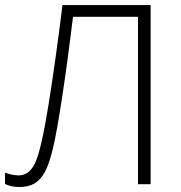

<svg xmlns="http://www.w3.org/2000/svg" viewBox="-20 -734 721 765"><path d="M580.1 0H529.8V-667H271Q251 -501.5 228.5 -353Q206.1 -204.6 190.7 -141.6Q175.3 -78.6 158.4 -48.1Q141.6 -17.6 117.7 -3.2Q93.8 11.2 57.1 11.2Q24.4 11.2 0 -1V-45.9Q29.8 -35.2 55.2 -35.2Q97.7 -35.2 121.3 -87.9Q145 -140.6 173.1 -315.4Q201.2 -490.2 229 -713.9H580.1Z"/></svg>

Font: JBL Sans
Style: Light
Weight: 300
Version: Version 1.10